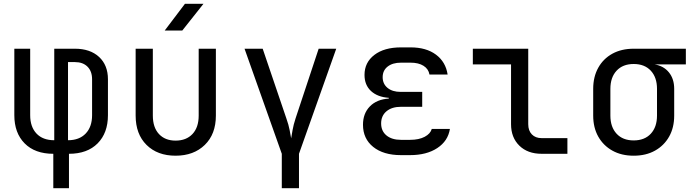

<svg xmlns="http://www.w3.org/2000/svg" viewBox="-20 -805 3640 1005"><path d="M259 180V0Q163 0 109 -54.5Q55 -109 55 -202V-550H138V-202Q138 -141 171 -106Q204 -71 264 -71V-550H372Q452 -550 498.5 -507Q545 -464 545 -390V-202Q545 -109 491 -54.5Q437 0 341 0V180ZM336 -71Q395 -71 428.5 -106Q462 -141 462 -202V-390Q462 -432 438 -456Q414 -480 372 -480H336Z M899 10Q804 10 747 -46.5Q690 -103 690 -200V-550H780V-200Q780 -138 812 -103.5Q844 -69 899 -69Q955 -69 987.5 -103.5Q1020 -138 1020 -200V-550H1110V-200Q1110 -103 1052 -46.5Q994 10 899 10ZM842 -645 948 -785H1045L934 -645Z M1455 180V0L1260 -550H1355L1479 -185Q1491 -151 1496 -124.5Q1501 -98 1504 -81Q1507 -98 1511.5 -124.5Q1516 -151 1527 -185L1648 -550H1740L1545 0V180Z M2126 7H2079Q1987 7 1933.5 -36Q1880 -79 1880 -152Q1880 -211 1916 -248Q1952 -285 2015 -289V-293Q1956 -297 1922 -328.5Q1888 -360 1888 -413Q1888 -478 1939.5 -517.5Q1991 -557 2079 -557H2129Q2211 -557 2262 -519Q2313 -481 2323 -415H2228Q2223 -444 2197 -460.5Q2171 -477 2129 -477H2079Q2035 -477 2009 -456.5Q1983 -436 1983 -401Q1983 -366 2008.5 -345Q2034 -324 2077 -324H2190V-246H2079Q2031 -246 2003 -222.5Q1975 -199 1975 -159Q1975 -119 2003 -96Q2031 -73 2079 -73H2126Q2173 -73 2203 -89Q2233 -105 2240 -130H2335Q2325 -67 2269 -30Q2213 7 2126 7Z M2815 0Q2742 0 2698.5 -42.5Q2655 -85 2655 -155V-468H2455V-550H2745V-155Q2745 -121 2764 -101.5Q2783 -82 2815 -82H2950V0Z M3297 10Q3233 10 3185.5 -16.5Q3138 -43 3111.5 -90Q3085 -137 3085 -200V-340Q3085 -403 3111.5 -450.5Q3138 -498 3185.5 -524Q3233 -550 3297 -550H3570V-468H3406Q3454 -460 3481.5 -426Q3509 -392 3509 -340V-200Q3509 -137 3482.5 -90Q3456 -43 3408.5 -16.5Q3361 10 3297 10ZM3297 -70Q3354 -70 3386.5 -105Q3419 -140 3419 -200V-340Q3419 -400 3386.5 -435Q3354 -470 3297 -470Q3240 -470 3207.5 -435Q3175 -400 3175 -340V-200Q3175 -140 3207.5 -105Q3240 -70 3297 -70Z"/></svg>

Font: Liga JetBrainsMono Nerd Font
Style: Regular
Weight: 400
Designer: Philipp Nurullin, Konstantin Bulenkov
Foundry: JetBrains
Version: Version 2.225; ttfautohint (v1.8.3)